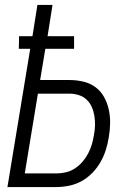

<svg xmlns="http://www.w3.org/2000/svg" viewBox="-20 -755 540 775"><path d="M10 0 102 -558H56L57 -609H111L131 -735H192L172 -609H279V-558H163L142 -432H260Q289 -432 316.5 -425.5Q344 -419 365.5 -403Q387 -387 400 -363.5Q413 -340 419 -313Q425 -286 424.5 -257.5Q424 -229 419 -200Q415 -175 407 -149.5Q399 -124 385.5 -100.5Q372 -77 352.5 -57Q333 -37 309.5 -24Q286 -11 259.5 -5.5Q233 0 208 0ZM80 -55H208Q227 -55 246 -59.5Q265 -64 282 -75Q299 -86 312.5 -101.5Q326 -117 335.5 -135Q345 -153 350.5 -171.5Q356 -190 359 -209Q363 -229 363.5 -248.5Q364 -268 361 -287Q358 -306 350.5 -323Q343 -340 330 -352.5Q317 -365 298.5 -371Q280 -377 260 -377H133Z"/></svg>

Font: Iosevka Light
Style: Italic
Weight: 300
Italic angle: -9°
Monospace: yes
Designer: Belleve Invis
Foundry: Belleve Invis
Version: Version 32.5.0; ttfautohint (v1.8.4)